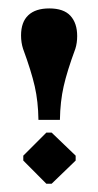

<svg xmlns="http://www.w3.org/2000/svg" viewBox="-20 -430 233 456"><path d="M90 6.3H102.7L159.7 -48.7V-60.3L102.7 -115H90L35.3 -60.3V-48.7ZM71.3 -145.3H122.3Q123 -189 131.2 -225Q139.3 -261 159 -314.3Q163.3 -328 163.3 -344.3Q163.3 -375 147.3 -392.5Q131.3 -410 97 -410Q64.3 -410 47.2 -393.8Q30 -377.7 30 -345.7Q30 -329 34.7 -314.3Q54.3 -261 62.5 -225Q70.7 -189 71.3 -145.3Z"/></svg>

Font: Jomhuria
Style: Regular
Weight: 400
Designer: Arabic design by Kourosh Beigpour, Latin design by Eben Sorkin, engineering by Lasse Fister and Khaled Hosney
Version: Version 1.0010